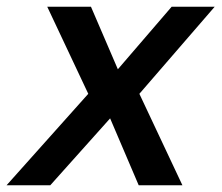

<svg xmlns="http://www.w3.org/2000/svg" viewBox="-52 -551 659 571"><path d="M218.5 -531 298.5 -345 458.5 -531H586.5L362.5 -272L490.5 0H360.5L275.5 -199L97.5 0H-32.5L210.5 -272L88.5 -531Z"/></svg>

Font: Argentum Sans
Style: Italic
Weight: 400
Italic angle: -11.3099°
Designer: Julieta Ulanovsky, Owen Earl, Rasmus Andersson, Cristiano Sobral
Foundry: The Argentum Sans Project Authors
Version: Version 3.131; ttfautohint (v1.8.4.7-5d5b-dirty)